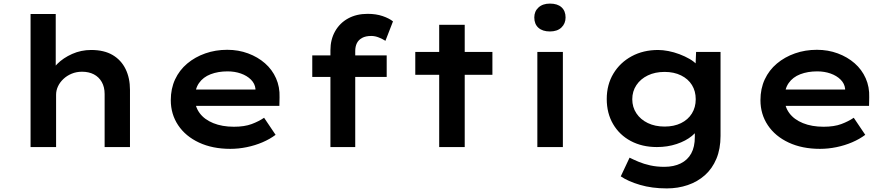

<svg xmlns="http://www.w3.org/2000/svg" viewBox="-20 -818 4948 1068"><path d="M150 0V-740H290V-399L253 -387Q264 -428 298 -462Q332 -496 381.5 -518Q431 -540 487 -540Q559 -540 606.5 -512Q654 -484 678.5 -434Q703 -384 703 -318V0H562V-295Q562 -334 546 -362Q530 -390 502 -404.5Q474 -419 436 -419Q405 -419 378.5 -408Q352 -397 332.5 -378.5Q313 -360 302.5 -337.5Q292 -315 292 -291V0H222Q192 0 174 0Q156 0 150 0Z M1261 10Q1162 10 1087 -25Q1012 -60 971 -121.5Q930 -183 930 -261Q930 -325 954 -376.5Q978 -428 1021.5 -464.5Q1065 -501 1122 -521Q1179 -541 1244 -541Q1306 -541 1360 -521Q1414 -501 1454 -466Q1494 -431 1515.5 -382.5Q1537 -334 1535 -277L1534 -229H1031L1008 -320H1417L1401 -302V-324Q1398 -353 1376 -375Q1354 -397 1320 -409Q1286 -421 1246 -421Q1193 -421 1151.5 -405Q1110 -389 1087 -356Q1064 -323 1064 -272Q1064 -225 1090.5 -189Q1117 -153 1166.5 -133Q1216 -113 1281 -113Q1340 -113 1380 -128Q1420 -143 1449 -163L1513 -68Q1481 -44 1440 -26.5Q1399 -9 1353 0.5Q1307 10 1261 10Z M1818 0V-538Q1818 -598 1844 -644Q1870 -690 1916.5 -715.5Q1963 -741 2025 -741Q2072 -741 2108.5 -728.5Q2145 -716 2166 -699L2124 -591Q2110 -600 2088.5 -609Q2067 -618 2045 -618Q2014 -618 1994 -607Q1974 -596 1965 -577.5Q1956 -559 1956 -534V0H1888Q1867 0 1850 0Q1833 0 1818 0ZM1717 -390V-510H2131V-390Z M2423 0V-680H2565V0ZM2290 -402V-529H2719V-402Z M2969 0V-529H3111V0ZM3039 -643Q2998 -643 2975 -663.5Q2952 -684 2952 -721Q2952 -755 2975.5 -776.5Q2999 -798 3039 -798Q3081 -798 3103.5 -777.5Q3126 -757 3126 -721Q3126 -687 3103 -665Q3080 -643 3039 -643Z M3689 230Q3607 230 3540.5 210.5Q3474 191 3433 163L3482 59Q3504 70 3532.5 82Q3561 94 3597 102Q3633 110 3675 110Q3728 110 3766.5 91Q3805 72 3825 35.5Q3845 -1 3845 -56V-126L3870 -121Q3863 -90 3829 -62Q3795 -34 3744 -17Q3693 0 3634 0Q3552 0 3489 -33.5Q3426 -67 3390.5 -127.5Q3355 -188 3355 -267Q3355 -347 3392 -408.5Q3429 -470 3493.5 -505Q3558 -540 3641 -540Q3667 -540 3698 -534Q3729 -528 3759.5 -516.5Q3790 -505 3816 -490Q3842 -475 3858.5 -456Q3875 -437 3877 -416L3847 -408L3852 -529H3988V-62Q3988 10 3965 65Q3942 120 3901 156.5Q3860 193 3805.5 211.5Q3751 230 3689 230ZM3677 -114Q3729 -114 3768 -133Q3807 -152 3828.5 -186.5Q3850 -221 3850 -266Q3850 -311 3829 -345Q3808 -379 3768.5 -398.5Q3729 -418 3677 -418Q3624 -418 3583.5 -398.5Q3543 -379 3520 -344.5Q3497 -310 3497 -266Q3497 -222 3520 -187.5Q3543 -153 3583.5 -133.5Q3624 -114 3677 -114Z M4541 10Q4442 10 4367 -25Q4292 -60 4251 -121.5Q4210 -183 4210 -261Q4210 -325 4234 -376.5Q4258 -428 4301.5 -464.5Q4345 -501 4402 -521Q4459 -541 4524 -541Q4586 -541 4640 -521Q4694 -501 4734 -466Q4774 -431 4795.5 -382.5Q4817 -334 4815 -277L4814 -229H4311L4288 -320H4697L4681 -302V-324Q4678 -353 4656 -375Q4634 -397 4600 -409Q4566 -421 4526 -421Q4473 -421 4431.5 -405Q4390 -389 4367 -356Q4344 -323 4344 -272Q4344 -225 4370.5 -189Q4397 -153 4446.5 -133Q4496 -113 4561 -113Q4620 -113 4660 -128Q4700 -143 4729 -163L4793 -68Q4761 -44 4720 -26.5Q4679 -9 4633 0.5Q4587 10 4541 10Z"/></svg>

Font: Lexend Giga SemiBold
Style: Regular
Weight: 600
Designer: Bonnie Shaver-Troup, Thomas Jockin
Foundry: Lexend
Version: Version 1.007